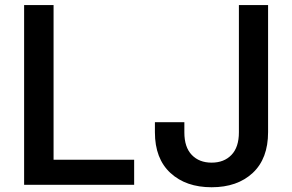

<svg xmlns="http://www.w3.org/2000/svg" viewBox="-20 -748 1183 777"><path d="M77.6 0V-727.5H196.8V-101.6H522.9V0ZM836.4 9.8Q732.4 9.8 669.7 -48.1Q606.9 -106 606.9 -212.9V-253.4H726.1V-211.9Q726.1 -152.3 756.1 -121.1Q786.1 -89.8 836.4 -89.8Q886.7 -89.8 916.7 -121.1Q946.8 -152.3 946.8 -212.4V-727.5H1064.9V-213.4Q1064.9 -106 1002.7 -48.1Q940.4 9.8 836.4 9.8Z"/></svg>

Font: Inter
Style: 540
Weight: 540
Designer: Rasmus Andersson
Foundry: rsms
Version: Version 4.001;git-66647c0bb